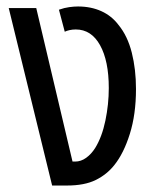

<svg xmlns="http://www.w3.org/2000/svg" viewBox="-20 -573 488 593"><path d="M141 0 7 -548H92L204 -74H212Q230 -74 246 -85.5Q262 -97 274 -116Q295 -150 305.5 -200.5Q316 -251 316 -301Q316 -385 289 -433.5Q262 -482 214 -482Q204 -482 195 -480Q186 -478 180 -475L162 -543Q179 -549 194 -551Q209 -553 221 -553Q261 -553 293 -538.5Q325 -524 346 -496Q374 -462 387 -410.5Q400 -359 400 -298Q400 -220 381 -159.5Q362 -99 333 -63Q310 -34 275.5 -17Q241 0 187 0Z"/></svg>

Font: Noto Sans Thai Condensed
Style: Regular
Weight: 400
Width: 3
Designer: Monotype Design Team
Foundry: Monotype Imaging Inc.
Version: Version 2.002